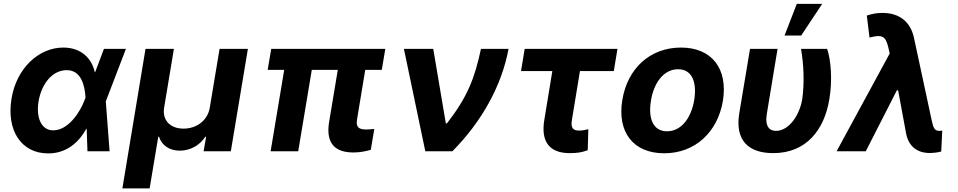

<svg xmlns="http://www.w3.org/2000/svg" viewBox="-20 -806 5105 1023"><path d="M235.1 11.4C329.9 12.1 397.4 -42.6 439.6 -119.7L441.8 -120L446 0H563.9L543.7 -266L545.8 -271.3L650.9 -545.5H533.7L486.9 -421.2H485.1C468 -498.9 409.1 -552.6 317.1 -552.6C186.8 -552.6 67.8 -442.5 41.5 -280.9C13.1 -110.1 94.1 10.7 235.1 11.4ZM185.4 -265.6C201.7 -361.9 260.3 -432.2 335.6 -432.2C411.9 -432.2 431.8 -352.3 435.7 -285.9L431.8 -275.9C407 -207.4 343.4 -111.5 263.5 -111.5C201.7 -111.5 171.2 -176.1 185.4 -265.6Z M632.1 197.8H777.3L823.2 -77.4H827.4C841.6 -30.9 884.2 -3.2 937.5 -3.2C992.9 -3.2 1043.7 -30.9 1073.9 -77.4H1078.1L1065 0H1209.9L1300.8 -545.5H1149.9L1097.7 -232.2C1087 -166.5 1030.2 -120.7 957.7 -120.7C885.7 -120.7 843.8 -166.5 854.4 -232.2L906.6 -545.5H755.3Z M2033 -545.5H1425.1L1406.2 -433.9H1494.3L1421.9 0H1568.9L1641.3 -433.9H1779.8L1733 -152.7C1715.6 -39.1 1767.8 6.4 1863.3 6.4C1898.4 6.4 1929 0 1955.6 -7.8L1974.4 -119C1962.7 -117.9 1947.8 -116.1 1931.1 -116.1C1892.8 -116.1 1875 -127.1 1882.5 -170.8L1926.1 -433.9H2014.2Z M2246.1 0H2390.3C2549.4 -160.2 2654.1 -353.3 2689.6 -545.5H2542.6C2508.5 -386.7 2470.5 -289.4 2361.2 -148.4H2355.5L2288.4 -545.5H2132.1Z M3269.9 -545.5H2775.6L2756 -427.2H2922.9L2880 -166.2C2860.4 -47.6 2911.2 9.9 3014.9 9.9C3052.9 9.9 3079.5 6.4 3111.5 -5.7L3114.7 -117.5C3098 -114 3086.6 -110.4 3064.3 -110.4C3035.5 -110.4 3019.9 -122.5 3027 -165.5L3070 -427.2H3250.4Z M3519.2 10.7C3683.2 10.7 3803.6 -101.6 3831.7 -268.5C3859 -438.2 3774.5 -552.6 3608.3 -552.6C3443.2 -552.6 3322.8 -440.7 3295.8 -273.1C3267.8 -103.7 3352.3 10.7 3519.2 10.7ZM3448.2 -269.2C3463.8 -365.4 3516.3 -437.1 3593 -437.1C3667.6 -437.1 3693.9 -367.9 3679 -273.8C3663 -177.6 3610.4 -106.5 3534.1 -106.5C3459.2 -106.5 3432.9 -175.4 3448.2 -269.2Z M3976.2 -545.5 3919 -203.1C3894.9 -55.8 3969.8 9.9 4099.8 9.9C4277.7 9.9 4372.2 -115.8 4398.8 -277C4416.2 -380.7 4407.3 -485.8 4387.1 -545.5H4247.9C4262.4 -464.5 4266.7 -364 4254.3 -277C4240.4 -192.5 4183.9 -108.7 4114.3 -108.7C4080.6 -108.7 4054 -131 4066.1 -201.7L4122.9 -545.5ZM4160.2 -616.8H4248.9L4360.8 -785.5H4225.5Z M4933.6 9.2C4954.2 9.2 4980.8 5.7 4995 1.1L5000.4 -110.1C4996.1 -109.7 4989.7 -108.7 4985.1 -108.7C4958.8 -108.7 4953.1 -124.6 4943.9 -166.2L4849.8 -604.4C4831.3 -690.3 4772 -737.2 4681.5 -737.2C4650.9 -737.2 4624.6 -731.9 4598.4 -723L4612.9 -605.8C4680 -623.9 4698.9 -613.6 4713.1 -553.3L4720.5 -521L4437.5 0H4593L4758.5 -324.6H4765.3L4808.9 -89.1C4823.5 -24.9 4868.3 9.2 4933.6 9.2Z"/></svg>

Font: Magic Ui Pro
Style: Bold Italic
Weight: 700
Italic angle: -9.39999°
Designer: Stefan Endress, Andreas Faust
Version: Version 1.000;FEAKit 1.0